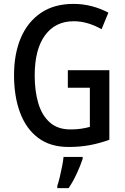

<svg xmlns="http://www.w3.org/2000/svg" viewBox="-20 -744 643 985"><path d="M328 -384H541V-27Q492 -9 441 0.5Q390 10 332 10Q238 10 176 -36.5Q114 -83 83 -166Q52 -249 52 -358Q52 -468 87 -550Q122 -632 190 -678Q258 -724 357 -724Q406 -724 451.5 -712Q497 -700 536 -679L501 -594Q468 -613 432 -624Q396 -635 358 -635Q264 -635 211 -563Q158 -491 158 -356Q158 -277 176.5 -214.5Q195 -152 235.5 -116Q276 -80 341 -80Q372 -80 395.5 -83.5Q419 -87 441 -93V-294H328ZM404 71Q393 105 373.5 147Q354 189 332 221H274V209Q280 192 286.5 165Q293 138 298.5 110Q304 82 306 61H404Z"/></svg>

Font: Noto Sans Telugu Condensed Medium
Style: Regular
Weight: 500
Width: 3
Designer: Jelle Bosma - Monotype Design Team
Foundry: Monotype Imaging Inc.
Version: Version 2.005; ttfautohint (v1.8.4.7-5d5b)